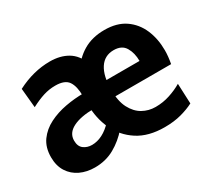

<svg xmlns="http://www.w3.org/2000/svg" viewBox="-108 -683 947 869"><g transform="rotate(-30 365.5 -249.0)"><path d="M166.5 10Q124.5 10 90.5 -6Q56.5 -22 36.5 -53.2Q16.5 -84.5 16.5 -129.5Q16.5 -180.5 41.2 -214.8Q66 -249 106.2 -269.2Q146.5 -289.5 194.2 -298.2Q242 -307 288.5 -307H581.5Q581.5 -348.5 564 -378.2Q546.5 -408 504 -408Q456 -408 430.5 -368.8Q405 -329.5 405 -258Q405 -198.5 424.2 -161.5Q443.5 -124.5 474.2 -107.2Q505 -90 541 -90Q580 -90 615.8 -101.8Q651.5 -113.5 680 -130.5L684.5 -25.5Q657 -11 618.5 -0.5Q580 10 531 10Q447 10 391.5 -26Q336 -62 308.2 -121.5Q280.5 -181 280.5 -251.5L280 -298.5Q280 -348.5 262.2 -374.8Q244.5 -401 195 -401Q162.5 -401 132.5 -391.5Q102.5 -382 66 -363L56.5 -464Q99 -486 142 -497Q185 -508 228 -508Q282 -508 320.5 -485.2Q359 -462.5 378 -411.5L327 -404.5Q355 -452 402 -480Q449 -508 513 -508Q578 -508 620.5 -478.8Q663 -449.5 684 -400.5Q705 -351.5 705 -291.5Q705 -275 703.2 -258.2Q701.5 -241.5 698 -223H296Q226 -223 185.2 -202.5Q144.5 -182 144.5 -142.5Q144.5 -112.5 162.5 -98.8Q180.5 -85 206 -85Q233.5 -85 261 -99Q288.5 -113 313.5 -140.5L350.5 -83Q315 -41.5 269.2 -15.8Q223.5 10 166.5 10Z"/></g></svg>

Font: Cabin
Style: Bold
Weight: 700
Width: 4
Designer: Pablo Impallari
Foundry: Pablo Impallari. http://www.impallari.com Igino Marini. http://www.ikern.com
Version: Version 3.001